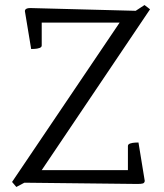

<svg xmlns="http://www.w3.org/2000/svg" viewBox="-20 -732 651 764"><path d="M45 12 28 -8 456 -642H146V-551Q146 -544 137 -541Q128 -538 118 -537.5Q108 -537 104 -537L79 -688Q80 -700 100 -700L520 -689L555 -712L577 -695L146 -55H489V-151Q489 -158 498 -161Q507 -164 517.5 -164.5Q528 -165 531 -165L556 -12Q555 -4 548.5 -2Q542 0 527 0L77 -5Z"/></svg>

Font: Mate
Style: Regular
Weight: 400
Designer: Eduardo Rodriguez Tunni
Foundry: Eduardo Rodriguez Tunni
Version: Version 1.003; ttfautohint (v1.8.4.7-5d5b);gftools[0.9.24]